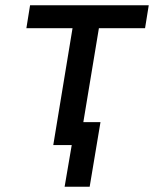

<svg xmlns="http://www.w3.org/2000/svg" viewBox="-20 -550 616 728"><path d="M225 158H320L361 -87H296L355 -443H530L544 -530H94L80 -443H255L182 0H252Z"/></svg>

Font: Iosevka Sparkle Medium Oblique
Style: Regular
Weight: 500
Italic angle: -9°
Designer: Belleve Invis
Foundry: Belleve Invis
Version: Version 4.5.0; ttfautohint (v1.8.3)